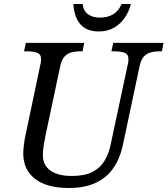

<svg xmlns="http://www.w3.org/2000/svg" viewBox="-20 -928 836 958"><path d="M323 10Q214 10 155 -35.5Q96 -81 96 -163Q96 -179 99.5 -207Q103 -235 107 -252L181 -604Q183 -610 184 -619Q185 -628 185 -632Q185 -658 165 -665Q145 -672 113 -672H100L109 -714H400L392 -672H379Q357 -672 337.5 -667Q318 -662 303 -647Q288 -632 281 -600L206 -247Q201 -222 197.5 -198.5Q194 -175 194 -154Q194 -103 232 -76.5Q270 -50 338 -50Q403 -50 442 -70.5Q481 -91 502 -126.5Q523 -162 532 -206L617 -604Q619 -610 620 -619Q621 -628 621 -632Q621 -658 601 -665Q581 -672 549 -672H536L545 -714H796L788 -672H775Q753 -672 733.5 -667Q714 -662 699 -647Q684 -632 677 -600L593 -204Q579 -138 546 -90Q513 -42 458 -16Q403 10 323 10ZM472 -771Q432 -771 405 -787Q378 -803 363.5 -833.5Q349 -864 346 -908H392Q396 -874 419 -857Q442 -840 479 -840Q516 -840 543.5 -856Q571 -872 587 -908H633Q624 -871 602.5 -839.5Q581 -808 548.5 -789.5Q516 -771 472 -771Z"/></svg>

Font: Noto Serif
Style: Italic
Weight: 400
Italic angle: -12°
Designer: Monotype Design Team
Foundry: Monotype Imaging Inc.
Version: Version 2.013